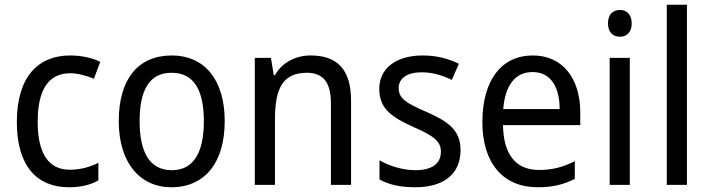

<svg xmlns="http://www.w3.org/2000/svg" viewBox="-20 -846 2995 810"><path d="M271 -56C321 -56 362 -66 395 -85V-159C360 -142 321 -130 274 -130C184 -130 139 -200 139 -332C139 -467 184 -537 277 -537C308 -537 347 -526 376 -514L403 -585C372 -601 325 -612 276 -612C140 -612 51 -521 51 -331C51 -144 137 -56 271 -56Z M928 -335C928 -514 839 -612 705 -612C562 -612 481 -512 481 -335C481 -161 569 -56 703 -56C845 -56 928 -161 928 -335ZM569 -335C569 -466 610 -539 704 -539C798 -539 840 -466 840 -335C840 -204 798 -128 705 -128C611 -128 569 -204 569 -335Z M1290 -612C1229 -612 1171 -584 1140 -529H1135L1123 -602H1055V-66H1140V-344C1140 -474 1174 -539 1275 -539C1345 -539 1376 -496 1376 -411V-66H1461V-421C1461 -553 1403 -612 1290 -612Z M1923 -213C1923 -297 1870 -334 1781 -373C1692 -412 1662 -430 1662 -475C1662 -515 1697 -541 1759 -541C1804 -541 1847 -528 1886 -509L1916 -577C1871 -599 1821 -612 1763 -612C1654 -612 1580 -560 1580 -471C1580 -385 1636 -350 1727 -309C1815 -271 1840 -247 1840 -206C1840 -158 1806 -128 1732 -128C1676 -128 1618 -148 1581 -170V-89C1618 -68 1666 -56 1732 -56C1850 -56 1923 -110 1923 -213Z M2228 -612C2096 -612 2015 -509 2015 -330C2015 -160 2101 -56 2248 -56C2311 -56 2356 -67 2405 -91V-166C2355 -141 2311 -129 2254 -129C2157 -129 2104 -193 2102 -318H2428V-372C2428 -513 2355 -612 2228 -612ZM2227 -542C2306 -542 2341 -475 2341 -386H2103C2111 -487 2154 -542 2227 -542Z M2596 -804C2566 -804 2545 -786 2545 -747C2545 -710 2566 -691 2596 -691C2624 -691 2645 -710 2645 -747C2645 -785 2624 -804 2596 -804ZM2637 -602H2552V-66H2637Z M2878 -66V-826H2793V-66Z"/></svg>

Font: Noto Sans Malayalam UI SemiCondensed
Style: Regular
Weight: 400
Width: 4
Designer: Jelle Bosma - Monotype Design Team
Foundry: Monotype Imaging Inc.
Version: Version 2.104